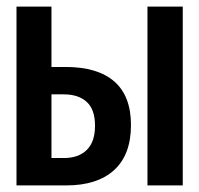

<svg xmlns="http://www.w3.org/2000/svg" viewBox="-20 -562 603 582"><path d="M427 0V-542H534V0ZM30 0V-542H136V-359H179Q276 -359 326.5 -315Q377 -271 377 -183Q377 -93 326 -46.5Q275 0 181 0ZM136 -83H174Q218 -83 243 -107.5Q268 -132 268 -181Q268 -230 243 -253Q218 -276 173 -276H136Z"/></svg>

Font: Noto Sans Mono SemiCondensed SemiBold
Style: Regular
Weight: 600
Width: 4
Designer: Monotype Design Team
Foundry: Monotype Imaging Inc.
Version: Version 2.014; ttfautohint (v1.8.4.7-5d5b)